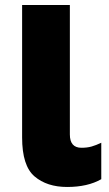

<svg xmlns="http://www.w3.org/2000/svg" viewBox="-20 -734 432 764"><path d="M383 -21V-166Q362 -156 344.5 -151Q327 -146 304 -146Q258 -146 258 -199V-714H68V-187Q68 -74 117.5 -32Q167 10 247 10Q329 10 383 -21Z"/></svg>

Font: Noto Sans UI SemiCondensed Black
Style: Regular
Weight: 900
Width: 4
Designer: Monotype Design Team
Foundry: Monotype Imaging Inc.
Version: 1.001